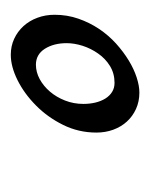

<svg xmlns="http://www.w3.org/2000/svg" viewBox="18 -660 272 347"><g transform="rotate(-90 153.5 -487.0)"><path d="M176.8 -415.5Q193.8 -415.5 207.3 -423.8Q220.7 -432.1 229.7 -445.1Q238.8 -458 243.7 -473.1Q248.5 -488.3 248.5 -502Q248.5 -525.4 238.3 -541.5Q228 -557.6 209.5 -557.6Q196.3 -557.6 183.6 -550.8Q170.9 -543.9 160.9 -532.2Q150.9 -520.5 144.8 -504.9Q138.7 -489.3 138.7 -471.7Q138.7 -460.4 141.1 -450.2Q143.6 -439.9 148.4 -432.1Q153.3 -424.3 160.4 -419.9Q167.5 -415.5 176.8 -415.5ZM299.8 -523.9Q299.8 -501 292.7 -480.7Q285.6 -460.4 274.2 -443.4Q262.7 -426.3 247.8 -412.8Q232.9 -399.4 217.3 -389.9Q201.7 -380.4 186.5 -375.5Q171.4 -370.6 159.2 -370.6Q143.1 -370.6 129.6 -376.7Q116.2 -382.8 106.7 -393.3Q97.2 -403.8 92 -418Q86.9 -432.1 86.9 -448.2Q86.9 -480.5 100.8 -508.5Q114.7 -536.6 136 -557.6Q157.2 -578.6 181.6 -590.8Q206.1 -603 227.5 -603Q243.2 -603 256.3 -596.9Q269.5 -590.8 279.3 -580.1Q289.1 -569.3 294.4 -554.9Q299.8 -540.5 299.8 -523.9Z"/></g></svg>

Font: Gentium Plus APac
Style: Italic
Weight: 400
Italic angle: -8°
Designer: J. Victor Gaultney, Annie Olsen, Iska Routamaa, Becca Hirsbrunner
Foundry: SIL International
Version: Version 5.000